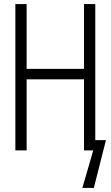

<svg xmlns="http://www.w3.org/2000/svg" viewBox="-20 -734 540 937"><path d="M55 0V-714H110V-398H390V-714H445V-50H497L438 183H382L435 0H390V-347H110V0Z"/></svg>

Font: Noto Sans Mono ExtraCondensed Light
Style: Regular
Weight: 300
Width: 2
Designer: Monotype Design Team
Foundry: Monotype Imaging Inc.
Version: Version 2.014; ttfautohint (v1.8.4.7-5d5b)